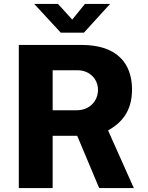

<svg xmlns="http://www.w3.org/2000/svg" viewBox="-20 -950 749 970"><path d="M409 -930 345 -851 273 -930H153L287 -785H404L536 -930ZM656 0 526 -291C593 -329 647 -386 647 -498C647 -628 573 -723 392 -723H75V0H246V-264H370L481 0ZM368 -393H246V-595H373C429 -595 475 -554 475 -496C475 -439 432 -393 368 -393Z"/></svg>

Font: United Sans ExtraBold
Style: Regular
Weight: 800
Designer: Pablo Impallari, Rodrigo Fuenzalida (Modified by Dan O. Williams)
Version: Version 1.000;PS 001.000;hotconv 1.0.88;makeotf.lib2.5.64775